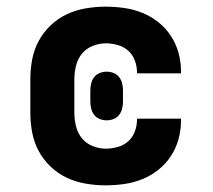

<svg xmlns="http://www.w3.org/2000/svg" viewBox="-20 -548 640 576"><path d="M297 8Q267 8 237.5 3Q208 -2 181 -14.5Q154 -27 132 -48Q110 -69 96 -95Q82 -121 76.5 -150.5Q71 -180 71 -210V-310Q71 -340 76.5 -369.5Q82 -399 96 -425Q110 -451 132 -472Q154 -493 181 -505.5Q208 -518 237.5 -523Q267 -528 297 -528Q325 -528 353 -524Q381 -520 407 -509.5Q433 -499 455 -481.5Q477 -464 492.5 -440.5Q508 -417 515.5 -389.5Q523 -362 523 -334V-328H391V-331Q391 -349 384.5 -366.5Q378 -384 364.5 -396Q351 -408 333 -413Q315 -418 297 -418Q277 -418 257.5 -410Q238 -402 225.5 -386.5Q213 -371 208 -350.5Q203 -330 203 -310V-210Q203 -190 208 -169.5Q213 -149 225.5 -133.5Q238 -118 257.5 -110Q277 -102 297 -102Q315 -102 333 -107Q351 -112 364.5 -124Q378 -136 384.5 -153.5Q391 -171 391 -189V-192H523V-186Q523 -158 515.5 -130.5Q508 -103 492.5 -79.5Q477 -56 455 -38.5Q433 -21 407 -10.5Q381 0 353 4Q325 8 297 8ZM300 -187Q289 -187 279 -191Q269 -195 262.5 -203.5Q256 -212 253.5 -222.5Q251 -233 251 -244V-276Q251 -287 253.5 -297.5Q256 -308 262.5 -316.5Q269 -325 279 -329Q289 -333 300 -333Q311 -333 321 -329Q331 -325 337.5 -316.5Q344 -308 346.5 -297.5Q349 -287 349 -276V-244Q349 -233 346.5 -222.5Q344 -212 337.5 -203.5Q331 -195 321 -191Q311 -187 300 -187Z"/></svg>

Font: Iosevka Extrabold Extended
Style: Regular
Weight: 800
Width: 7
Monospace: yes
Designer: Belleve Invis
Foundry: Belleve Invis
Version: Version 32.5.0; ttfautohint (v1.8.4)